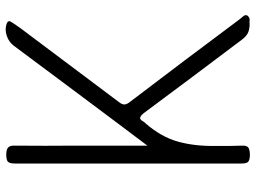

<svg xmlns="http://www.w3.org/2000/svg" viewBox="-128 -1066 868 651"><g transform="rotate(-90 305.5 -740.0)"><path d="M137.7 -673.8Q171.9 -719.7 203.1 -760.7Q234.4 -801.8 264.6 -842.8Q318.4 -914.1 371.1 -985.4Q423.8 -1055.7 476.6 -1127Q489.3 -1143.6 509.8 -1150.4Q520.5 -1154.3 531.2 -1154.3Q541 -1154.3 549.8 -1151.4Q556.6 -1149.4 558.6 -1145.5Q561.5 -1141.6 556.6 -1134.8Q551.8 -1127.9 547.9 -1121.1Q543 -1115.2 539.1 -1108.4Q475.6 -1024.4 413.1 -940.4Q350.6 -856.4 287.1 -772.5Q277.3 -760.7 277.3 -752Q277.3 -743.2 287.1 -731.4Q357.4 -638.7 427.7 -545.9Q498 -452.1 567.4 -359.4Q572.3 -353.5 577.1 -347.7Q580.1 -344.7 580.1 -339.8Q580.1 -337.9 579.1 -335Q572.3 -327.1 565.4 -327.1Q558.6 -328.1 550.8 -327.1Q532.2 -327.1 519.5 -333Q506.8 -339.8 496.1 -354.5Q434.6 -436.5 372.1 -519.5Q310.5 -601.6 249 -684.6Q239.3 -697.3 232.4 -698.2Q226.6 -700.2 218.8 -686.5Q218.8 -685.5 216.8 -683.6Q214.8 -681.6 213.9 -680.7Q167 -627 151.4 -570.3Q135.7 -514.6 136.7 -444.3Q136.7 -414.1 136.7 -394.5Q136.7 -376 137.7 -352.5Q138.7 -335 128.9 -330.1Q120.1 -326.2 106.4 -326.2Q91.8 -326.2 84 -331.1Q77.1 -335.9 77.1 -353.5Q77.1 -545.9 77.1 -738.3Q77.1 -930.7 77.1 -1123Q77.1 -1141.6 84 -1147.5Q91.8 -1152.3 107.4 -1152.3Q125 -1152.3 131.8 -1145.5Q138.7 -1138.7 137.7 -1122.1Q136.7 -1020.5 137.7 -918Q137.7 -815.4 137.7 -713.9Q137.7 -706.1 137.7 -697.3Q137.7 -687.5 137.7 -673.8Z"/></g></svg>

Font: Das Gitter
Style: Book
Weight: 400
Version: Version 006.000